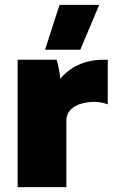

<svg xmlns="http://www.w3.org/2000/svg" viewBox="-20 -764 470 784"><path d="M308 -561 385 -744H223L164 -561ZM52 0H251V-272C251 -315 290 -348 369 -348C386 -348 407 -343 420 -338V-520H403C327 -520 266 -491 226 -442C225 -462 218 -499 211 -520H52Z"/></svg>

Font: Fixel Display Black
Style: Regular
Weight: 900
Designer: AlfaBravo + MacPaw
Foundry: Kyrylo Tkachov, Marchela Mozhyna, Serhii Makarenko, Maria Weinstein, Zakhar Kryvoshyya
Version: Version 1.211